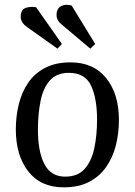

<svg xmlns="http://www.w3.org/2000/svg" viewBox="-20 -791 579 825"><path d="M254 14Q155 14 101.5 -54.5Q48 -123 48 -235Q48 -292 61 -344Q74 -396 101.5 -436Q129 -476 174 -499.5Q219 -523 283 -523Q382 -523 436.5 -455Q491 -387 491 -276Q491 -219 478 -167Q465 -115 436.5 -74Q408 -33 363 -9.5Q318 14 254 14ZM260 -32Q314 -32 343.5 -65Q373 -98 385 -153.5Q397 -209 397 -277Q397 -369 371 -423.5Q345 -478 276 -478Q223 -478 194 -445Q165 -412 154 -356Q143 -300 143 -233Q143 -139 171 -85.5Q199 -32 260 -32ZM247 -684Q223 -703 223 -726Q223 -755 243 -765Q263 -775 288 -767L389 -602L368 -582ZM96 -675Q69 -694 69 -719Q69 -748 88 -756Q107 -764 135 -760L246 -602L227 -582Z"/></svg>

Font: Literata 36pt
Style: Italic
Weight: 400
Italic angle: -2°
Designer: Latin by Veronika Burian and Jose Scaglione. Greek by Irene Vlachou. Cyrillic by Vera Evstafieva
Foundry: TypeTogether
Version: Version 3.002